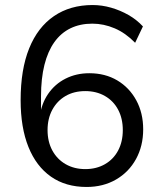

<svg xmlns="http://www.w3.org/2000/svg" viewBox="-20 -734 640 763"><path d="M324 9Q241 9 182.5 -32Q124 -73 93 -150Q62 -227 62 -336Q62 -458 96 -542Q130 -626 194.5 -670Q259 -714 348 -714Q385 -714 421.5 -703.5Q458 -693 490.5 -674.5Q523 -656 548 -629L517 -564Q479 -603 435.5 -621.5Q392 -640 347 -640Q298 -640 260 -621.5Q222 -603 196 -566.5Q170 -530 156.5 -476Q143 -422 143 -351V-266H137Q144 -321 171 -360.5Q198 -400 240.5 -421.5Q283 -443 335 -443Q398 -443 446 -414.5Q494 -386 521.5 -335.5Q549 -285 549 -220Q549 -154 520.5 -102Q492 -50 441 -20.5Q390 9 324 9ZM319 -62Q363 -62 397 -81.5Q431 -101 449.5 -136Q468 -171 468 -217Q468 -263 449.5 -298Q431 -333 397 -352.5Q363 -372 319 -372Q274 -372 240.5 -352.5Q207 -333 188 -298Q169 -263 169 -217Q169 -171 188 -136Q207 -101 241 -81.5Q275 -62 319 -62Z"/></svg>

Font: Nunito Sans 12pt ExtraLight 11pt
Style: Regular
Weight: 400
Version: Version 3.101;gftools[0.9.27]